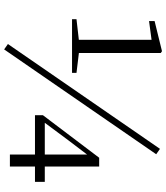

<svg xmlns="http://www.w3.org/2000/svg" viewBox="43 -820 805 931"><g transform="rotate(90 445.5 -354.5)"><path d="M73.2 -301.3H333.4V-322.9L234.1 -334.9H178.1L73.2 -322.9ZM172.9 -301.3H237.1V-731.5L228.3 -737.5L82 -701.6V-674.7L172.9 -686.9ZM729.4 0H787.5V-432.9H744.9L538.6 -160.1V-121.6H862V-169.2H569.9V-181.2L565.2 -155.5L659.3 -282.1L754.9 -407.9L722.4 -383.4H729.4V-139.2ZM219.6 27.9 727.9 -709.4 701.8 -727.7 193.5 9.6Z"/></g></svg>

Font: Source Han Serif TW VF
Style: Regular
Weight: 250
Designer: Ryoko NISHIZUKA 西塚涼子 (kana & ideographs); Frank Grießhammer (Latin, Greek & Cyrillic); Wenlong ZHANG 张文龙 (bopomofo); San
Foundry: Adobe
Version: Version 2.002;hotconv 1.1.0;makeotfexe 2.6.0